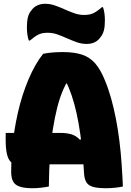

<svg xmlns="http://www.w3.org/2000/svg" viewBox="-20 -985 690 1014"><path d="M10 -283H301Q331 -283 356 -276Q381 -269 402 -247L469 -272L462 -117H72Q49 -117 35.5 -131.5Q22 -146 16 -174.5Q10 -203 10 -243ZM238 0Q218 4 195.5 6.5Q173 9 152 9Q109 9 84 0.5Q59 -8 49 -27Q39 -46 39 -78Q39 -131 43 -184Q47 -237 55 -288Q63 -339 74 -388Q85 -437 99.5 -482Q114 -527 131 -567Q148 -607 167.5 -641Q187 -675 208 -701Q234 -706 259 -708Q284 -710 312 -710Q372 -710 413 -696.5Q454 -683 482.5 -650.5Q511 -618 534 -561Q552 -518 566.5 -466.5Q581 -415 592 -358.5Q603 -302 610.5 -242Q618 -182 622 -123Q625 -79 626.5 -52Q628 -25 629 0Q612 4 587.5 6.5Q563 9 540 9Q496 9 471.5 2Q447 -5 436.5 -22Q426 -39 424 -67Q420 -144 412.5 -210.5Q405 -277 395 -333.5Q385 -390 372 -437Q359 -484 342.5 -523.5Q326 -563 307 -595L371 -544H291L358 -596Q335 -559 315.5 -515Q296 -471 282.5 -418Q269 -365 259 -301.5Q249 -238 244 -163.5Q239 -89 238 0ZM424 -906Q454 -906 473.5 -915.5Q493 -925 518 -947H524Q529 -933 531.5 -915Q534 -897 534 -877Q534 -845 528.5 -824Q523 -803 511 -789Q499 -771 480.5 -762Q462 -753 438 -753Q411 -753 385.5 -762Q360 -771 334.5 -782.5Q309 -794 283.5 -803Q258 -812 232 -812Q202 -812 183 -802.5Q164 -793 138 -771H132Q127 -786 124.5 -803.5Q122 -821 122 -841Q122 -872 127.5 -894Q133 -916 145 -929Q157 -947 176 -956Q195 -965 218 -965Q245 -965 270.5 -956Q296 -947 321.5 -935.5Q347 -924 372.5 -915Q398 -906 424 -906Z"/></svg>

Font: Recursive Casual Black
Style: Regular
Weight: 900
Version: Version 1.047